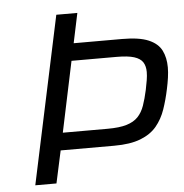

<svg xmlns="http://www.w3.org/2000/svg" viewBox="-50 -737 753 786"><g transform="rotate(-5 326.0 -344.0)"><path d="M63.5 0 210 -688H296.5L270.7 -565.7H470Q539.9 -565.7 578.1 -549.4Q616.4 -533.1 631.3 -503.3Q646.1 -473.6 646.1 -433.7Q646.1 -414.2 642.9 -391.7Q639.7 -369.2 634.7 -346.2Q625.6 -302.4 612.2 -263.5Q598.8 -224.7 574.5 -195.4Q550.1 -166.1 508 -149.7Q465.8 -133.2 399.5 -133.2H179.4L150.5 0ZM194.5 -204.7H378.8Q427.3 -204.7 457 -213.7Q486.7 -222.7 503.8 -240.6Q520.9 -258.5 530.6 -285.9Q540.2 -313.3 548.1 -349.5Q552.6 -370.7 555.5 -389Q558.5 -407.2 558.5 -422.5Q558.5 -446.7 548.3 -462.7Q538.1 -478.6 512.6 -486.7Q487 -494.7 440.9 -494.7H255.6Z"/></g></svg>

Font: Saira Thin
Style: Italic
Weight: 100
Italic angle: -12°
Designer: Hector Gatti with collaboration of the Omnibus-Type team
Foundry: Omnibus-Type
Version: Version 1.101